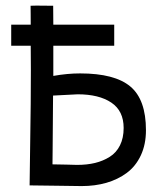

<svg xmlns="http://www.w3.org/2000/svg" viewBox="-20 -645 558 668"><path d="M86.4 -625Q86.9 -625 94 -625.2Q101.1 -625.5 106.9 -625.5Q118.2 -625.5 139.6 -625.2Q161.1 -625 165 -625Q165.5 -602.5 165.5 -559.1H377.4V-485.8H165.5V-380.9Q214.4 -389.6 258.8 -389.6Q378.9 -389.6 433.3 -344.2Q487.8 -298.8 487.8 -191.9Q487.8 -142.6 470 -104.5Q452.1 -66.4 421.1 -43.5Q390.1 -20.5 350.3 -9Q310.5 2.4 264.2 2.4Q242.2 2.4 177.5 1.2Q112.8 0 83 0Q83 -33.7 85.2 -159.4Q87.4 -285.2 87.4 -400.4Q87.4 -409.2 87.2 -438.2Q86.9 -467.3 86.9 -485.8H19V-559.1H86.9Q86.9 -574.2 86.7 -596.7Q86.4 -619.1 86.4 -625ZM250.5 -316.9 164.6 -312.5Q164.1 -267.1 163.8 -210.9Q163.6 -154.8 163.1 -122.1Q162.6 -89.4 162.6 -73.2Q190.9 -73.2 211.4 -72.3Q231.9 -71.3 248 -71.3Q282.7 -71.3 310.8 -78.1Q338.9 -85 361.8 -99.4Q384.8 -113.8 397.5 -139.4Q410.2 -165 410.2 -199.7Q410.2 -259.3 367.2 -288.1Q324.2 -316.9 250.5 -316.9Z"/></svg>

Font: Fantasque Sans Mono
Style: Regular
Weight: 400
Monospace: yes
Designer: Jany Belluz
Version: Version 1.8.0 ; ttfautohint (v1.8.2)